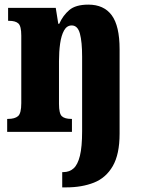

<svg xmlns="http://www.w3.org/2000/svg" viewBox="-20 -570 616 830"><path d="M249 240V174H254Q280 174 298 158Q316 142 325.5 103.5Q335 65 335 -3V-325Q335 -389 325.5 -424.5Q316 -460 290 -460Q269 -460 257 -438.5Q245 -417 240 -382Q235 -347 235 -306V-121Q235 -79 247.5 -67.5Q260 -56 288 -56H291V0H11V-56H15Q44 -56 58 -68Q72 -80 72 -124V-416Q72 -457 59.5 -468.5Q47 -480 19 -480H15V-536H221L232 -467H236Q252 -503 279.5 -526.5Q307 -550 362 -550Q429 -550 463 -504Q497 -458 497 -357V8Q497 97 467.5 148Q438 199 386 219.5Q334 240 267 240Z"/></svg>

Font: Noto Serif Sinhala ExtraCondensed Black
Style: Regular
Weight: 900
Width: 2
Designer: Jelle Bosma - Monotype Design Team
Foundry: Monotype Imaging Inc.
Version: Version 2.007; ttfautohint (v1.8.4.7-5d5b)